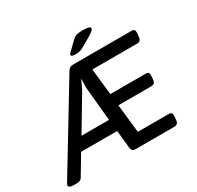

<svg xmlns="http://www.w3.org/2000/svg" viewBox="-223 -1076 1319 1286"><g transform="rotate(-30 436.0 -432.5)"><path d="M-43 -15Q-43 -23 -37 -33L351 -673Q359 -687 369.5 -693.5Q380 -700 396 -700H846Q861 -700 867 -693Q873 -686 872 -667L869 -643Q868 -624 859.5 -615.5Q851 -607 836 -607H490L512 -404H785Q800 -404 806 -397Q812 -390 811 -372L809 -348Q807 -328 799 -320Q791 -312 775 -312H521L545 -93H784Q799 -93 805 -85.5Q811 -78 809 -60L807 -36Q806 -17 797.5 -8.5Q789 0 774 0H475Q459 0 451.5 -7Q444 -14 442 -29L428 -167H149L59 -16Q47 2 16 2H1Q-43 2 -43 -15ZM418 -259 393 -522 395 -588H393L363 -523L205 -259ZM411 -763Q411 -772 425 -784L485 -842Q500 -857 517 -862Q534 -867 566 -867Q623 -867 623 -850Q623 -842 614 -833.5Q605 -825 582 -811L514 -771Q493 -759 479 -755Q465 -751 440 -751Q426 -751 418.5 -754.5Q411 -758 411 -763Z"/></g></svg>

Font: Asap-MediumItalic
Style: Italic
Weight: 500
Italic angle: -6°
Designer: Pablo Cosgaya
Foundry: Omnibus-Type
Version: Version 2.000; ttfautohint (v1.8)